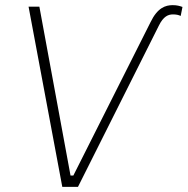

<svg xmlns="http://www.w3.org/2000/svg" viewBox="-20 -726 729 746"><path d="M565 -640C592 -696 623 -706 651 -706C667 -706 678 -703 689 -699L682 -664C674 -668 665 -670 652 -670C634 -670 615 -663 597 -626L283 0H222L91 -700H133L254 -44H265Z"/></svg>

Font: Fixel Display 20240404 ExLight
Style: Italic
Weight: 200
Italic angle: -10°
Designer: AlfaBravo + MacPaw
Foundry: Kyrylo Tkachov, Marchela Mozhyna, Serhii Makarenko, Maria Weinstein, Zakhar Kryvoshyya
Version: Version 1.211;Glyphs 3.2 (3225)